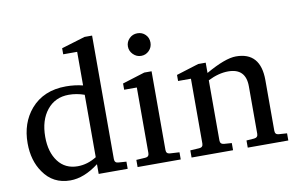

<svg xmlns="http://www.w3.org/2000/svg" viewBox="-77 -880 1596 1030"><g transform="rotate(-10 721.0 -364.5)"><path d="M542 0H384V-53Q304 8 229 8Q135 8 83 -68Q37 -133 37 -228Q37 -338 100 -412Q170 -493 292 -493Q340 -493 384 -482V-665H308V-698L437 -737H478V-64Q478 -43 499 -42L542 -39ZM384 -91V-431Q342 -446 299 -446Q225 -446 180.5 -391Q136 -336 136 -245Q136 -162 174.5 -111Q213 -60 281 -60Q334 -60 384 -91Z M780 -646Q780 -620 762 -602Q744 -584 719 -584Q694 -584 675.5 -602.5Q657 -621 657 -646Q657 -671 675 -689Q693 -707 719 -707Q745 -707 762.5 -689.5Q780 -672 780 -646ZM831 0H596V-39L645 -42Q666 -43 666 -64V-421H597V-455L719 -493H759V-64Q759 -43 780 -42L831 -39Z M1417 0H1196V-39L1238 -42Q1259 -44 1259 -64V-323Q1259 -421 1163 -421Q1111 -421 1053 -392V-64Q1053 -44 1074 -42L1116 -39V0H890V-39L939 -42Q960 -43 960 -64V-417H890V-450L1012 -488H1053V-432Q1160 -493 1218 -493Q1352 -493 1352 -340V-64Q1352 -43 1373 -42L1417 -39Z"/></g></svg>

Font: Apparatus SIL
Style: Regular
Weight: 400
Version: Version 1.0